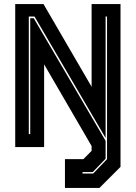

<svg xmlns="http://www.w3.org/2000/svg" viewBox="-20 -720 664 940"><path d="M298 200V59H388.5L428.5 18.5V-5L196 -405V0H54.5V-700H193L428.5 -295V-700H570V97L467 200ZM384 129.5H436.5L504 59V-639H497V-44.5L149 -639H121V-63.5H128V-631H145L497 -30.5V57L434 122.5H384Z"/></svg>

Font: Tourney ExtraBold
Style: Regular
Weight: 800
Designer: Tyler Finck
Foundry: Etcetera Type Co
Version: Version 1.015